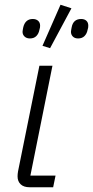

<svg xmlns="http://www.w3.org/2000/svg" viewBox="-20 -789 392 809"><path d="M214 -49 204 0H105Q80 0 67 -12.5Q54 -25 54 -46Q54 -51 54.5 -56Q55 -61 56 -67L146 -512H201L108 -49ZM281 -754 191 -586 159 -596 235 -769ZM106 -627Q92 -627 83.5 -635Q75 -643 75 -655Q75 -659 76 -663.5Q77 -668 78 -674Q82 -691 92 -700Q102 -709 118 -709Q132 -709 140.5 -701.5Q149 -694 149 -681Q149 -677 148.5 -673Q148 -669 146 -663Q143 -647 133 -637Q123 -627 106 -627ZM309 -627Q295 -627 287 -635Q279 -643 279 -655Q279 -659 280 -663.5Q281 -668 282 -674Q285 -691 295 -700Q305 -709 322 -709Q336 -709 344 -701.5Q352 -694 352 -681Q352 -677 351.5 -673Q351 -669 349 -663Q346 -647 336 -637Q326 -627 309 -627Z"/></svg>

Font: IBM Plex Sans Light
Style: Italic
Weight: 300
Italic angle: -11.31°
Designer: Mike Abbink, Paul van der Laan, Pieter van Rosmalen
Foundry: Bold Monday
Version: Version 3.201